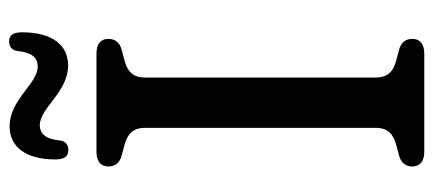

<svg xmlns="http://www.w3.org/2000/svg" viewBox="-278 -648 926 410"><g transform="rotate(-90 185.0 -443.0)"><path d="M69.5 -760C80.5 -760 88.5 -765.5 90 -778C93 -807.5 103.5 -821 123 -821C159.5 -821 193 -760.5 250.5 -760.5C292.5 -760.5 321 -793 321 -859C321 -878.5 314.5 -886.5 301.5 -886.5C290 -886.5 282.5 -880.5 281 -868C278 -839.5 268 -825.5 248 -825.5C210.5 -825.5 178 -885.5 120 -885.5C78 -885.5 49.5 -853 49.5 -787.5C49.5 -768.5 56.5 -760 69.5 -760ZM275.5 0C296.5 0 307 -9.5 307 -25.5C307 -40 299 -50 283 -54L260.5 -60C238 -66 224.5 -77.5 224.5 -103.5V-596.5C224.5 -622.5 238 -634 260.5 -640L283 -646C299 -650 307 -660 307 -674.5C307 -690.5 296.5 -700 275.5 -700H66C45 -700 34.5 -690.5 34.5 -674.5C34.5 -660 42.5 -650 58.5 -646L81 -640C103 -634 117 -622.5 117 -596.5V-103.5C117 -77.5 103 -66 81 -60L58.5 -54C42.5 -50 34.5 -40 34.5 -25.5C34.5 -9.5 45 0 66 0Z"/></g></svg>

Font: dr Title
Style: Regular
Weight: 400
Version: Version 1.000;hotconv 1.0.109;makeotfexe 2.5.65596